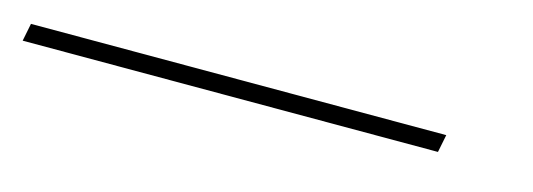

<svg xmlns="http://www.w3.org/2000/svg" viewBox="-103 -3 580 209"><g transform="rotate(15 187.0 102.0)"><path d="M-85 112 -81 92H387L383 112Z"/></g></svg>

Font: Noto Serif Display ExtraLight
Style: Italic
Weight: 200
Italic angle: -12°
Designer: Monotype Design Team
Foundry: Monotype Imaging Inc.
Version: Version 2.009